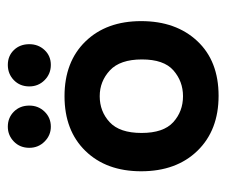

<svg xmlns="http://www.w3.org/2000/svg" viewBox="-64 -505 579 491"><g transform="rotate(-90 225.5 -259.5)"><path d="M93 -474Q93 -498 109 -513.5Q125 -529 147 -529Q170 -529 185.5 -513.5Q201 -498 201 -474Q201 -451 185.5 -435Q170 -419 147 -419Q125 -419 109 -435Q93 -451 93 -474ZM250 -474Q250 -498 266 -513.5Q282 -529 305 -529Q328 -529 343 -513.5Q358 -498 358 -474Q358 -451 343 -435Q328 -419 305 -419Q282 -419 266 -435Q250 -451 250 -474ZM226 10Q138 10 85.5 -44Q33 -98 33 -188Q33 -277 85 -330.5Q137 -384 225 -384Q313 -384 365 -330.5Q417 -277 417 -188Q417 -99 366 -44.5Q315 10 226 10ZM225 -81Q263 -81 291 -105.5Q319 -130 319 -186Q319 -242 291 -268Q263 -294 225 -294Q186 -294 158.5 -268.5Q131 -243 131 -187Q131 -131 158.5 -106Q186 -81 225 -81Z"/></g></svg>

Font: Zain
Style: Bold
Weight: 700
Designer: Zain,Boutros
Foundry: Mobile Telecommunications Company (Zain), 2024
Version: Version 1.50; ttfautohint (v1.8.4)